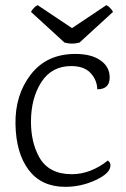

<svg xmlns="http://www.w3.org/2000/svg" viewBox="-20 -709 487 744"><path d="M408 -68Q408 -38 351.5 -11.5Q295 15 233 15Q141 15 91.5 -50Q42 -115 40 -228Q38 -341 99.5 -420.5Q161 -500 272 -500Q334 -500 369.5 -475Q405 -450 405 -409Q405 -363 357 -363Q356 -399 331 -426Q306 -453 256 -453Q180 -453 140 -390.5Q100 -328 100 -237Q100 -158 132 -100Q169 -34 258 -34Q331 -34 398 -87Q408 -80 408 -68ZM418 -663 288 -544Q259 -536 230 -544L100 -663Q111 -682 126 -689L259 -600L392 -689Q407 -682 418 -663Z"/></svg>

Font: Karma Light
Style: Regular
Weight: 300
Designer: Joana Correia
Foundry: Indian Type Foundry
Version: Version 1.202;PS 1.0;hotconv 1.0.78;makeotf.lib2.5.61930; tt